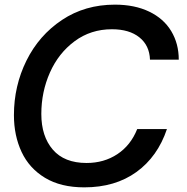

<svg xmlns="http://www.w3.org/2000/svg" viewBox="-20 -795 805 827"><path d="M40 -299Q40 -425 94 -534Q148 -643 247 -709Q346 -775 475 -775Q560 -775 622.5 -745Q685 -715 717.5 -661Q750 -607 750 -538H626Q624 -599 580.5 -634Q537 -669 462 -669Q371 -669 301.5 -617.5Q232 -566 195 -482.5Q158 -399 158 -304Q158 -208 207.5 -150.5Q257 -93 353 -93Q428 -93 485.5 -131Q543 -169 571 -239H699Q659 -120 567.5 -54Q476 12 343 12Q242 12 174 -29Q106 -70 73 -140.5Q40 -211 40 -299Z"/></svg>

Font: Open Sauce Sans Medium Italic
Style: Regular
Weight: 500
Italic angle: -10°
Designer: Alfredo Marco Pradil
Foundry: Creative Sauce Fz LLC
Version: Version 1.477